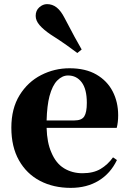

<svg xmlns="http://www.w3.org/2000/svg" viewBox="-20 -894 626 931"><path d="M323 17Q239 17 174 -17Q109 -51 72 -116.5Q35 -182 35 -275Q35 -368 75 -432.5Q115 -497 179.5 -530Q244 -563 317 -563Q395 -563 447.5 -532.5Q500 -502 526.5 -450.5Q553 -399 553 -335Q553 -301 546 -274H206Q208 -202 229 -155Q251 -102 290.5 -78Q330 -54 380 -54Q433 -54 468 -75Q503 -96 528 -131L547 -118Q516 -53 458.5 -18Q401 17 323 17ZM206 -310H341Q376 -310 388.5 -329.5Q401 -349 401 -395Q401 -462 376 -495Q351 -528 310 -528Q282 -528 258 -504Q234 -480 220 -428Q208 -382 206 -310ZM376 -654 355 -637Q331 -655 303 -675Q275 -695 225 -727Q191 -750 172 -772Q153 -794 153 -817Q153 -843 170.5 -858.5Q188 -874 208 -874Q234 -874 254.5 -858Q275 -842 293 -807Q323 -749 341.5 -715.5Q360 -682 376 -654Z"/></svg>

Font: Early Summer Mincho Heavy
Style: Regular
Weight: 900
Designer: GuiWonder
Version: Version 1.002